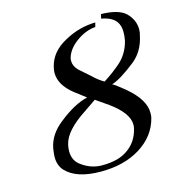

<svg xmlns="http://www.w3.org/2000/svg" viewBox="-103 -766 800 865"><g transform="rotate(-15 297.0 -333.0)"><path d="M445.8 -675.8Q527.3 -674.3 560.1 -643.1Q594.2 -608.9 594.2 -564.9Q594.2 -550.8 589.8 -536.1Q575.2 -466.3 525.9 -426.8Q453.6 -369.6 412.1 -356.9Q420.9 -355 470.2 -314Q545.9 -250 545.9 -189Q545.9 -173.8 543.9 -166Q523.4 -83.5 443.8 -35.2Q369.6 9.8 263.2 9.8Q148.4 9.8 99.1 -43.9Q77.1 -68.8 77.1 -107.9Q77.1 -117.7 81.1 -146Q92.8 -210 153.8 -256.8Q226.1 -314.5 288.1 -329.1L236.8 -368.2Q174.8 -417 174.8 -474.1Q174.8 -483.4 178.2 -499Q193.4 -567.9 267.1 -606.9Q335 -644.5 411.1 -646L405.8 -626Q360.4 -623 315.9 -590.8Q272.9 -559.1 262.2 -519Q261.2 -515.1 261.2 -505.9Q261.2 -477.1 292 -452.1L332 -417Q355.5 -393.6 382.8 -377.9Q427.2 -405.8 465.8 -439.9Q505.4 -476.6 519 -532.2Q522.9 -551.3 522.9 -571.8Q522.9 -602.1 508.8 -621.1Q489.7 -647 440.9 -655.8ZM274.9 -16.1Q354 -16.1 397 -48.8Q442.9 -81.1 456.1 -140.1Q458 -146 458 -157.2Q458 -210.4 377.9 -269L318.8 -310.1L263.2 -272Q164.1 -207.5 150.9 -147Q147 -131.8 147 -116.2Q147 -73.2 176.8 -50.8Q221.7 -16.1 274.9 -16.1Z"/></g></svg>

Font: Linux Libertine G
Style: Italic
Weight: 400
Italic angle: -12°
Designer: Philipp H. Poll
Foundry: Philipp H. Poll
Version: Version 5.1.3